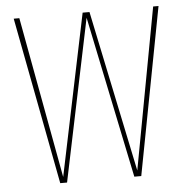

<svg xmlns="http://www.w3.org/2000/svg" viewBox="-50 -730 758 779"><g transform="rotate(-5 329.0 -340.5)"><path d="M624 -681.2 494.1 0H465.8L329.1 -659.2L191.9 0H164.1L34.2 -681.2H57.1L178.2 -23.9L314.9 -681.2H342.8L480 -23.9L602.1 -681.2Z"/></g></svg>

Font: Fira Sans Compressed Thin
Style: Regular
Weight: 100
Width: 1
Designer: Carrois Corporate & Edenspiekermann AG
Foundry: Carrois Corporate GbR & Edenspiekermann AG
Version: Version 4.203;PS 004.203;hotconv 1.0.88;makeotf.lib2.5.64775